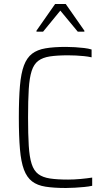

<svg xmlns="http://www.w3.org/2000/svg" viewBox="-20 -930 530 958"><path d="M309 8Q249 8 207.5 1.5Q166 -5 140 -25Q114 -45 99.5 -83.5Q85 -122 79.5 -186Q74 -250 74 -344Q74 -438 79.5 -501.5Q85 -565 99.5 -603.5Q114 -642 140 -662Q166 -682 207.5 -689Q249 -696 309 -696Q331 -696 354.5 -694.5Q378 -693 399.5 -690.5Q421 -688 437 -683V-644Q419 -648 399 -650Q379 -652 359 -653Q339 -654 320 -654Q265 -654 229 -648.5Q193 -643 171 -626.5Q149 -610 138 -576Q127 -542 123.5 -486Q120 -430 120 -344Q120 -259 123.5 -202.5Q127 -146 138 -112Q149 -78 171 -61.5Q193 -45 229 -39.5Q265 -34 320 -34Q349 -34 382 -37Q415 -40 440 -44V-3Q422 1 400 3Q378 5 354.5 6.5Q331 8 309 8ZM162 -772V-777L255 -910H308L401 -777V-772H368L281 -877L195 -772Z"/></svg>

Font: Saira SemiCondensed ExtraLight
Style: Regular
Weight: 250
Width: 4
Designer: Hector Gatti with collaboration of the Omnibus-Type team
Foundry: Omnibus-Type
Version: Version 1.101